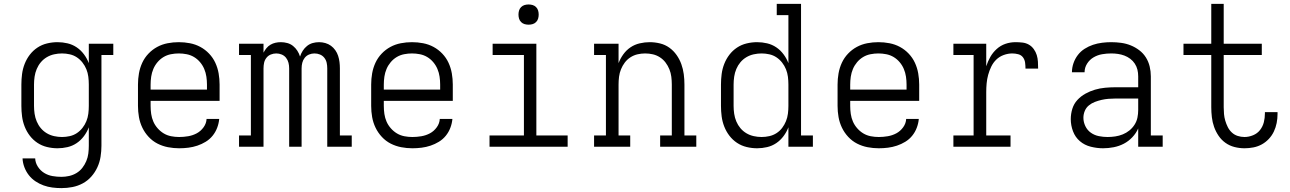

<svg xmlns="http://www.w3.org/2000/svg" viewBox="-20 -755 6640 988"><path d="M296 213Q273 213 249.5 210Q226 207 204 199Q182 191 162.5 178Q143 165 128.5 146.5Q114 128 105.5 105.5Q97 83 96 60H161Q162 83 175 103Q188 123 207.5 135Q227 147 250 151Q273 155 296 155Q316 155 336 150.5Q356 146 373.5 135.5Q391 125 403.5 109Q416 93 424 74Q432 55 434.5 35Q437 15 437 -5V-100Q428 -76 412 -54.5Q396 -33 374.5 -18.5Q353 -4 327.5 2Q302 8 276 8Q249 8 222 1.5Q195 -5 172.5 -20Q150 -35 133.5 -56.5Q117 -78 107 -103.5Q97 -129 93.5 -156Q90 -183 90 -210V-320Q90 -347 93.5 -374Q97 -401 107 -426.5Q117 -452 133.5 -473.5Q150 -495 172.5 -510Q195 -525 222 -531.5Q249 -538 276 -538Q302 -538 327.5 -532Q353 -526 374.5 -511.5Q396 -497 412 -475.5Q428 -454 437 -430V-530H563V-472H502V-5Q502 23 497.5 51.5Q493 80 481 106Q469 132 450 153.5Q431 175 406 188.5Q381 202 353 207.5Q325 213 296 213ZM299 -50Q319 -50 339 -54.5Q359 -59 375.5 -70Q392 -81 404.5 -97Q417 -113 424.5 -131.5Q432 -150 434.5 -170Q437 -190 437 -210V-320Q437 -340 434.5 -360Q432 -380 424.5 -398.5Q417 -417 404.5 -433Q392 -449 375.5 -460Q359 -471 339 -475.5Q319 -480 299 -480Q279 -480 258.5 -475.5Q238 -471 220.5 -460.5Q203 -450 190 -434.5Q177 -419 169 -400Q161 -381 158 -360.5Q155 -340 155 -320V-210Q155 -190 158 -169.5Q161 -149 169 -130Q177 -111 190 -95.5Q203 -80 220.5 -69.5Q238 -59 258.5 -54.5Q279 -50 299 -50Z M902 8Q873 8 844.5 2.5Q816 -3 790.5 -16Q765 -29 745 -50.5Q725 -72 712.5 -98Q700 -124 695 -152.5Q690 -181 690 -210V-320Q690 -349 695 -377.5Q700 -406 712 -432Q724 -458 744 -479Q764 -500 789 -513.5Q814 -527 842.5 -532.5Q871 -538 900 -538Q929 -538 957.5 -532.5Q986 -527 1011 -513.5Q1036 -500 1056 -479Q1076 -458 1088 -432Q1100 -406 1105 -377.5Q1110 -349 1110 -320V-236H755V-210Q755 -189 758 -168.5Q761 -148 769 -129.5Q777 -111 791 -95Q805 -79 822.5 -68.5Q840 -58 860.5 -54Q881 -50 902 -50Q925 -50 948.5 -54Q972 -58 992.5 -69Q1013 -80 1027.5 -100Q1042 -120 1043 -143H1108Q1106 -120 1097.5 -97.5Q1089 -75 1074 -56.5Q1059 -38 1038.5 -25.5Q1018 -13 995.5 -5.5Q973 2 949.5 5Q926 8 902 8ZM755 -294H1045V-320Q1045 -340 1042 -360.5Q1039 -381 1031 -400Q1023 -419 1009.5 -435Q996 -451 978.5 -461.5Q961 -472 940.5 -476Q920 -480 900 -480Q880 -480 859.5 -476Q839 -472 821.5 -461.5Q804 -451 790.5 -435Q777 -419 769 -400Q761 -381 758 -360.5Q755 -340 755 -320Z M1210 0V-58H1271V-472H1210V-530H1336V-484Q1342 -496 1351 -507Q1360 -518 1372 -525Q1384 -532 1397.5 -535Q1411 -538 1425 -538Q1442 -538 1458.5 -533.5Q1475 -529 1488 -518.5Q1501 -508 1510 -494Q1519 -480 1524 -464Q1529 -480 1538 -494Q1547 -508 1560 -518.5Q1573 -529 1589 -533.5Q1605 -538 1622 -538Q1638 -538 1654 -533.5Q1670 -529 1683 -519.5Q1696 -510 1705.5 -496.5Q1715 -483 1720 -467.5Q1725 -452 1727 -436Q1729 -420 1729 -403V-58H1790V0H1664V-403Q1664 -418 1661 -432Q1658 -446 1649 -457.5Q1640 -469 1626.5 -474.5Q1613 -480 1598 -480Q1584 -480 1570.5 -474.5Q1557 -469 1548 -457.5Q1539 -446 1535.5 -432Q1532 -418 1532 -403V0H1468V-403Q1468 -418 1464.5 -432Q1461 -446 1452 -457.5Q1443 -469 1429.5 -474.5Q1416 -480 1402 -480Q1387 -480 1373.5 -474.5Q1360 -469 1351 -457.5Q1342 -446 1339 -432Q1336 -418 1336 -403V0Z M2102 8Q2073 8 2044.5 2.5Q2016 -3 1990.5 -16Q1965 -29 1945 -50.5Q1925 -72 1912.5 -98Q1900 -124 1895 -152.5Q1890 -181 1890 -210V-320Q1890 -349 1895 -377.5Q1900 -406 1912 -432Q1924 -458 1944 -479Q1964 -500 1989 -513.5Q2014 -527 2042.5 -532.5Q2071 -538 2100 -538Q2129 -538 2157.5 -532.5Q2186 -527 2211 -513.5Q2236 -500 2256 -479Q2276 -458 2288 -432Q2300 -406 2305 -377.5Q2310 -349 2310 -320V-236H1955V-210Q1955 -189 1958 -168.5Q1961 -148 1969 -129.5Q1977 -111 1991 -95Q2005 -79 2022.5 -68.5Q2040 -58 2060.5 -54Q2081 -50 2102 -50Q2125 -50 2148.5 -54Q2172 -58 2192.5 -69Q2213 -80 2227.5 -100Q2242 -120 2243 -143H2308Q2306 -120 2297.5 -97.5Q2289 -75 2274 -56.5Q2259 -38 2238.5 -25.5Q2218 -13 2195.5 -5.5Q2173 2 2149.5 5Q2126 8 2102 8ZM1955 -294H2245V-320Q2245 -340 2242 -360.5Q2239 -381 2231 -400Q2223 -419 2209.5 -435Q2196 -451 2178.5 -461.5Q2161 -472 2140.5 -476Q2120 -480 2100 -480Q2080 -480 2059.5 -476Q2039 -472 2021.5 -461.5Q2004 -451 1990.5 -435Q1977 -419 1969 -400Q1961 -381 1958 -360.5Q1955 -340 1955 -320Z M2499 0V-58H2676V-472H2515V-530H2740V-58H2901V0ZM2700 -628Q2689 -628 2679 -631Q2669 -634 2661.5 -641.5Q2654 -649 2651 -659Q2648 -669 2648 -680Q2648 -691 2651 -701Q2654 -711 2661.5 -718.5Q2669 -726 2679 -729Q2689 -732 2700 -732Q2711 -732 2721 -729Q2731 -726 2738.5 -718.5Q2746 -711 2749 -701Q2752 -691 2752 -680Q2752 -669 2749 -659Q2746 -649 2738.5 -641.5Q2731 -634 2721 -631Q2711 -628 2700 -628Z M3037 0V-58H3098V-472H3037V-530H3163V-430Q3172 -454 3187.5 -475.5Q3203 -497 3224.5 -511.5Q3246 -526 3272 -532Q3298 -538 3323 -538Q3350 -538 3376.5 -531.5Q3403 -525 3424.5 -509.5Q3446 -494 3461.5 -472Q3477 -450 3486 -425Q3495 -400 3498.5 -373.5Q3502 -347 3502 -320V-58H3563V0H3377V-58H3437V-320Q3437 -340 3434.5 -360Q3432 -380 3424.5 -398.5Q3417 -417 3405 -433Q3393 -449 3376 -460Q3359 -471 3339.5 -475.5Q3320 -480 3300 -480Q3280 -480 3260.5 -475.5Q3241 -471 3224 -460Q3207 -449 3195 -433Q3183 -417 3175.5 -398.5Q3168 -380 3165.5 -360Q3163 -340 3163 -320V-58H3223V0Z M3876 8Q3849 8 3822 1.5Q3795 -5 3772.5 -20Q3750 -35 3733.5 -56.5Q3717 -78 3707 -103.5Q3697 -129 3693.5 -156Q3690 -183 3690 -210V-320Q3690 -347 3693.5 -374Q3697 -401 3707 -426.5Q3717 -452 3733.5 -473.5Q3750 -495 3772.5 -510Q3795 -525 3822 -531.5Q3849 -538 3876 -538Q3902 -538 3927.5 -532Q3953 -526 3974.5 -511.5Q3996 -497 4012 -475.5Q4028 -454 4037 -430V-677H3977V-735H4102V-58H4163V0H4037V-100Q4028 -76 4012 -54.5Q3996 -33 3974.5 -18.5Q3953 -4 3927.5 2Q3902 8 3876 8ZM3899 -50Q3919 -50 3939 -54.5Q3959 -59 3976 -70Q3993 -81 4005 -97Q4017 -113 4024.5 -131.5Q4032 -150 4034.5 -170Q4037 -190 4037 -210V-320Q4037 -340 4034.5 -360Q4032 -380 4024.5 -398.5Q4017 -417 4004.5 -433Q3992 -449 3975.5 -460Q3959 -471 3939 -475.5Q3919 -480 3899 -480Q3879 -480 3858.5 -475.5Q3838 -471 3820.5 -460.5Q3803 -450 3790 -434.5Q3777 -419 3769 -400Q3761 -381 3758 -360.5Q3755 -340 3755 -320V-210Q3755 -190 3758 -169.5Q3761 -149 3769 -130Q3777 -111 3790 -95.5Q3803 -80 3820.5 -69.5Q3838 -59 3858.5 -54.5Q3879 -50 3899 -50Z M4502 8Q4473 8 4444.5 2.5Q4416 -3 4390.5 -16Q4365 -29 4345 -50.5Q4325 -72 4312.5 -98Q4300 -124 4295 -152.5Q4290 -181 4290 -210V-320Q4290 -349 4295 -377.5Q4300 -406 4312 -432Q4324 -458 4344 -479Q4364 -500 4389 -513.5Q4414 -527 4442.5 -532.5Q4471 -538 4500 -538Q4529 -538 4557.5 -532.5Q4586 -527 4611 -513.5Q4636 -500 4656 -479Q4676 -458 4688 -432Q4700 -406 4705 -377.5Q4710 -349 4710 -320V-236H4355V-210Q4355 -189 4358 -168.5Q4361 -148 4369 -129.5Q4377 -111 4391 -95Q4405 -79 4422.5 -68.5Q4440 -58 4460.5 -54Q4481 -50 4502 -50Q4525 -50 4548.5 -54Q4572 -58 4592.5 -69Q4613 -80 4627.5 -100Q4642 -120 4643 -143H4708Q4706 -120 4697.5 -97.5Q4689 -75 4674 -56.5Q4659 -38 4638.5 -25.5Q4618 -13 4595.5 -5.5Q4573 2 4549.5 5Q4526 8 4502 8ZM4355 -294H4645V-320Q4645 -340 4642 -360.5Q4639 -381 4631 -400Q4623 -419 4609.5 -435Q4596 -451 4578.5 -461.5Q4561 -472 4540.5 -476Q4520 -480 4500 -480Q4480 -480 4459.5 -476Q4439 -472 4421.5 -461.5Q4404 -451 4390.5 -435Q4377 -419 4369 -400Q4361 -381 4358 -360.5Q4355 -340 4355 -320Z M4886 0V-58H4990V-472H4886V-530H5055V-414Q5063 -439 5076 -462Q5089 -485 5109 -503Q5129 -521 5154 -529.5Q5179 -538 5206 -538Q5223 -538 5241 -536Q5259 -534 5274 -525.5Q5289 -517 5299.5 -502.5Q5310 -488 5315 -471.5Q5320 -455 5321 -437.5Q5322 -420 5322 -402H5257Q5257 -417 5255 -432.5Q5253 -448 5244 -460Q5235 -472 5219.5 -476Q5204 -480 5189 -480Q5167 -480 5145 -472Q5123 -464 5107 -448.5Q5091 -433 5081 -412.5Q5071 -392 5065 -370Q5059 -348 5057 -325.5Q5055 -303 5055 -281V-58H5180V0Z M5656 8Q5625 8 5593 0Q5561 -8 5537 -28.5Q5513 -49 5501.5 -79.5Q5490 -110 5490 -142Q5490 -169 5498 -195Q5506 -221 5524 -240.5Q5542 -260 5565.5 -273Q5589 -286 5614.5 -293.5Q5640 -301 5667 -303.5Q5694 -306 5720 -306H5837V-362Q5837 -380 5833 -396.5Q5829 -413 5819.5 -427.5Q5810 -442 5796 -452.5Q5782 -463 5766 -469Q5750 -475 5733 -477.5Q5716 -480 5698 -480Q5675 -480 5651.5 -476Q5628 -472 5607.5 -460Q5587 -448 5574 -427.5Q5561 -407 5561 -383H5496Q5496 -407 5504 -430Q5512 -453 5526.5 -472Q5541 -491 5561.5 -504Q5582 -517 5604.5 -524.5Q5627 -532 5651 -535Q5675 -538 5698 -538Q5724 -538 5749.5 -534.5Q5775 -531 5798.5 -521.5Q5822 -512 5842.5 -496.5Q5863 -481 5876.5 -459.5Q5890 -438 5896 -413Q5902 -388 5902 -362V-58H5963V0H5837V-94Q5826 -69 5806.5 -48.5Q5787 -28 5763 -15.5Q5739 -3 5711.5 2.5Q5684 8 5656 8ZM5679 -50Q5699 -50 5719 -53Q5739 -56 5757.5 -63.5Q5776 -71 5791.5 -83.5Q5807 -96 5818 -113Q5829 -130 5833 -149.5Q5837 -169 5837 -189V-248H5720Q5702 -248 5684 -246.5Q5666 -245 5648.5 -241Q5631 -237 5614 -230.5Q5597 -224 5583 -212.5Q5569 -201 5562 -184Q5555 -167 5555 -149Q5555 -127 5565 -106Q5575 -85 5593.5 -72Q5612 -59 5634.5 -54.5Q5657 -50 5679 -50Z M6384 8Q6358 8 6332.5 1.5Q6307 -5 6286 -20Q6265 -35 6250.5 -56.5Q6236 -78 6227.5 -102Q6219 -126 6216 -152Q6213 -178 6213 -203V-472H6070V-530H6213V-735H6277V-530H6473V-472H6277V-203Q6277 -186 6278.5 -168.5Q6280 -151 6285 -134Q6290 -117 6298 -101Q6306 -85 6319 -73Q6332 -61 6349 -55.5Q6366 -50 6384 -50Q6406 -50 6428 -59Q6450 -68 6464 -86Q6478 -104 6483.5 -126Q6489 -148 6489 -171Q6489 -173 6489 -174.5Q6489 -176 6489 -178H6554Q6554 -176 6554 -173.5Q6554 -171 6554 -168Q6554 -145 6549.5 -122Q6545 -99 6535 -78Q6525 -57 6509 -40Q6493 -23 6473 -12Q6453 -1 6430 3.5Q6407 8 6384 8Z"/></svg>

Font: Iosevka Curly Slab LtEx
Style: Regular
Weight: 300
Width: 7
Monospace: yes
Designer: Belleve Invis
Foundry: Belleve Invis
Version: Version 11.1.0; ttfautohint (v1.8.3)